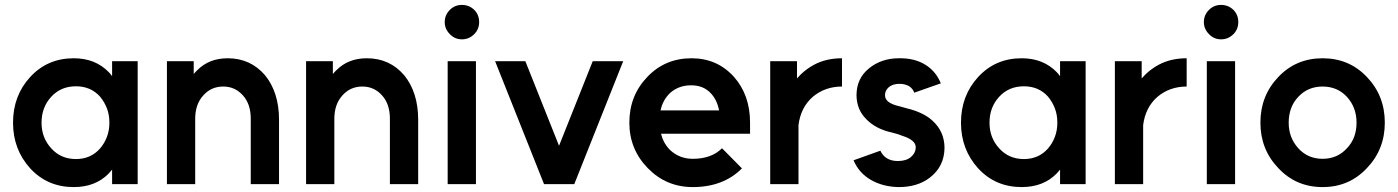

<svg xmlns="http://www.w3.org/2000/svg" viewBox="-20 -749 5685 781"><path d="M436 -500V-439Q433 -443 430 -447Q427 -451 423 -455Q368 -512 280 -512Q173 -512 103 -436Q33 -360 33 -250Q33 -141 103 -64Q173 12 280 12Q368 12 422 -43Q426 -47 429 -51Q432 -55 436 -59V0H540V-500ZM289 -398Q349 -398 387 -356Q405 -334 415 -308Q425 -282 425 -250Q425 -219 415 -192.5Q405 -166 387 -145Q349 -102 289 -102Q228 -102 189 -145Q149 -188 149 -250Q149 -313 189 -356Q228 -398 289 -398Z M1115 0V-262Q1115 -318 1100.5 -363.5Q1086 -409 1058 -443Q999 -512 906 -512Q830 -512 782 -463Q779 -460 775 -456Q771 -452 768 -448V-500H659V0H774V-266Q774 -325 807 -361Q839 -397 888 -397Q936 -397 968 -361Q1000 -326 1000 -266V0Z M1681 0V-262Q1681 -318 1666.5 -363.5Q1652 -409 1624 -443Q1565 -512 1472 -512Q1396 -512 1348 -463Q1345 -460 1341 -456Q1337 -452 1334 -448V-500H1225V0H1340V-266Q1340 -325 1373 -361Q1405 -397 1454 -397Q1502 -397 1534 -361Q1566 -326 1566 -266V0Z M1801 0H1916V-500H1801ZM1929 -659Q1929 -689 1909 -709Q1888 -729 1859 -729Q1830 -729 1810 -709Q1789 -688 1789 -659Q1789 -631 1810 -610Q1830 -589 1859 -589Q1888 -589 1909 -610Q1929 -630 1929 -659Z M1994 -500 2193 0H2316L2515 -500H2391L2254 -156L2117 -500Z M3031 -205V-250Q3031 -363 2965 -437Q2897 -512 2793 -512Q2685 -512 2613 -436Q2540 -360 2540 -250Q2540 -142 2615 -65Q2690 12 2798 12Q2922 12 2998 -64L2917 -146Q2874 -103 2798 -103Q2748 -103 2711 -134Q2695 -148 2684.5 -166Q2674 -184 2669 -205ZM2791 -402Q2839 -402 2868 -373Q2896 -346 2905 -300H2667Q2676 -343 2707 -372Q2742 -402 2791 -402Z M3113 -500V0H3228V-240Q3237 -312 3286 -355Q3336 -397 3405 -397V-512Q3341 -512 3292 -486Q3262 -470 3237 -446Q3233 -442 3229.5 -438Q3226 -434 3222 -430V-500Z M3807 -410Q3787 -459 3745 -485Q3701 -513 3637 -512Q3565 -512 3515 -471Q3464 -430 3464 -361Q3465 -303 3503 -265Q3522 -245 3548.5 -231Q3575 -217 3608 -210Q3619 -207 3629.5 -204Q3640 -201 3649 -197Q3704 -180 3705 -151Q3705 -127 3685 -110Q3666 -94 3632 -94Q3581 -94 3561 -136L3452 -97Q3474 -45 3523 -17Q3572 11 3636 12Q3713 12 3763 -27Q3821 -72 3822 -147Q3822 -215 3771 -260Q3734 -293 3666 -309Q3657 -312 3647 -314.5Q3637 -317 3626 -320Q3581 -333 3580 -360Q3579 -380 3595 -394Q3611 -408 3639 -408Q3660 -408 3677 -399Q3693 -389 3699 -372Z M4292 -500V-439Q4289 -443 4286 -447Q4283 -451 4279 -455Q4224 -512 4136 -512Q4029 -512 3959 -436Q3889 -360 3889 -250Q3889 -141 3959 -64Q4029 12 4136 12Q4224 12 4278 -43Q4282 -47 4285 -51Q4288 -55 4292 -59V0H4396V-500ZM4145 -398Q4205 -398 4243 -356Q4261 -334 4271 -308Q4281 -282 4281 -250Q4281 -219 4271 -192.5Q4261 -166 4243 -145Q4205 -102 4145 -102Q4084 -102 4045 -145Q4005 -188 4005 -250Q4005 -313 4045 -356Q4084 -398 4145 -398Z M4515 -500V0H4630V-240Q4639 -312 4688 -355Q4738 -397 4807 -397V-512Q4743 -512 4694 -486Q4664 -470 4639 -446Q4635 -442 4631.5 -438Q4628 -434 4624 -430V-500Z M4889 0H5004V-500H4889ZM5017 -659Q5017 -689 4997 -709Q4976 -729 4947 -729Q4918 -729 4898 -709Q4877 -688 4877 -659Q4877 -631 4898 -610Q4918 -589 4947 -589Q4976 -589 4997 -610Q5017 -630 5017 -659Z M5360 -397Q5420 -397 5459 -355Q5498 -312 5498 -250Q5498 -219 5488.5 -193Q5479 -167 5459 -146Q5420 -103 5360 -103Q5300 -103 5261 -146Q5222 -189 5222 -250Q5222 -281 5231.5 -307.5Q5241 -334 5261 -355Q5300 -397 5360 -397ZM5360 -512Q5252 -512 5180 -436Q5107 -360 5107 -250Q5107 -141 5180 -65Q5252 12 5360 12Q5468 12 5540 -65Q5613 -141 5613 -250Q5613 -360 5540 -436Q5468 -512 5360 -512Z"/></svg>

Font: Unageo
Style: SemiBold
Weight: 600
Designer: Richard Sepsi
Foundry: Richard Sepsi
Version: Version 2.000